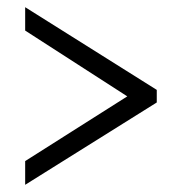

<svg xmlns="http://www.w3.org/2000/svg" viewBox="-20 -625 505 534"><path d="M50 -111V-177L334 -357L50 -540V-605L416 -375V-340Z"/></svg>

Font: Noto Serif Tamil Condensed
Style: Regular
Weight: 400
Width: 3
Designer: Indian Type Foundry, Tom Grace, and the Monotype Design Team
Foundry: Monotype Imaging Inc.
Version: Version 2.004; ttfautohint (v1.8.4.7-5d5b)